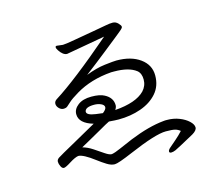

<svg xmlns="http://www.w3.org/2000/svg" viewBox="-107 -873 1215 1054"><g transform="rotate(-15 500.0 -346.0)"><path d="M435 -266Q456 -282 456 -294.5Q456 -307 439 -315Q422 -323 400 -323Q350 -323 346 -299V-297Q346 -278 396 -271Q417 -268 435 -266ZM510 -210Q491 -210 455 -213Q438 -205 395 -180L324 -140Q297 -125 277 -114Q306 -106 334.5 -87Q363 -68 386.5 -52Q410 -36 423 -36H425Q443 -39 475.5 -53.5Q508 -68 551 -86Q660 -130 744 -138Q749 -139 754 -139H765Q802 -139 834 -126.5Q866 -114 886 -95Q906 -76 906 -59Q906 -42 879 -26Q781 28 767 34Q753 40 742 40Q731 40 731 31.5Q731 23 743 12.5Q755 2 779.5 -19Q804 -40 823 -61Q810 -72 794 -76Q778 -80 743 -80H742Q684 -80 530 -14Q446 22 426 22Q406 22 382.5 7.5Q359 -7 334 -26Q271 -74 243 -74Q224 -71 192.5 -51Q161 -31 151 -31Q141 -31 134 -45.5Q127 -60 127 -72Q127 -84 139.5 -92.5Q152 -101 247 -153.5Q342 -206 371 -223Q292 -246 292 -298Q292 -327 320 -348.5Q348 -370 396.5 -370Q445 -370 470 -356Q514 -333 514 -290Q514 -279 505 -265Q625 -274 674 -324Q699 -351 699 -386.5Q699 -422 678 -439Q637 -471 553 -471H537Q420 -462 333 -410Q293 -386 278 -372Q263 -358 255 -351.5Q247 -345 233 -345Q219 -345 207.5 -357Q196 -369 196 -382.5Q196 -396 209 -405Q330 -481 550 -670L330 -631Q307 -631 286 -663Q278 -675 278 -682Q278 -689 286 -689L320 -685Q335 -685 388 -694.5Q441 -704 497 -713.5Q553 -723 575 -727.5Q597 -732 614.5 -732Q632 -732 645 -718.5Q658 -705 658 -698Q658 -691 649 -683.5Q640 -676 635 -671.5Q630 -667 608.5 -650Q587 -633 532.5 -589.5Q478 -546 406 -491Q464 -514 514.5 -520Q565 -526 581 -526Q664 -526 715 -489Q766 -452 766 -392Q766 -332 730.5 -291.5Q695 -251 636.5 -230.5Q578 -210 510 -210Z"/></g></svg>

Font: LXGW WenKai Lite
Style: Regular
Weight: 400
Designer: LXGW / Fontworks Inc.
Foundry: LXGW / Fontworks Inc.
Version: Version 1.511; March 25, 2025